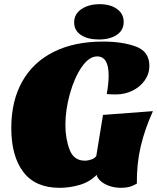

<svg xmlns="http://www.w3.org/2000/svg" viewBox="-20 -879 752 919"><path d="M635 0Q616 11 599 15.5Q582 20 560 20Q527 20 500.5 10Q474 0 459 -15Q444 -30 443 -42Q409 -8 361.5 6Q314 20 265 20Q149 20 91.5 -56Q34 -132 34 -266Q34 -396 86.5 -489Q139 -582 237.5 -631Q336 -680 473 -680Q567 -680 631 -656Q695 -632 695 -564Q695 -526 673 -494.5Q651 -463 614 -445Q577 -427 535 -427Q507 -427 491 -429Q500 -479 500 -518Q500 -609 445 -609Q406 -609 371 -558Q336 -507 314.5 -430Q293 -353 293 -281Q293 -216 313 -163Q333 -110 386 -110Q402 -110 418.5 -116Q435 -122 441 -133L473 -329L712 -347Q673 -261 653.5 -178Q634 -95 635 0ZM572 -774Q572 -734 539 -712Q506 -690 453 -690Q400 -690 367.5 -711.5Q335 -733 335 -772Q335 -812 370 -835.5Q405 -859 457 -859Q508 -859 540 -836Q572 -813 572 -774Z"/></svg>

Font: Sansita Black Italic
Style: Regular
Weight: 900
Italic angle: -11°
Designer: Pablo Cosgaya
Foundry: Omnibus-Type
Version: Version 1.006